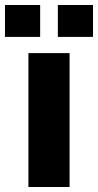

<svg xmlns="http://www.w3.org/2000/svg" viewBox="-68 -750 393 770"><path d="M46 0V-537H211V0ZM-48 -602V-730H93V-602ZM164 -602V-730H305V-602Z"/></svg>

Font: Hubot Sans
Style: Bold
Weight: 700
Designer: Deni Anggara
Foundry: GitHub, Inc., Subsidiary of Microsoft Corporation
Version: Version 2.000